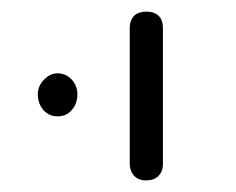

<svg xmlns="http://www.w3.org/2000/svg" viewBox="-20 -600 405 330"><path d="M231 -290Q222 -290 216 -293.5Q210 -297 206.5 -303.5Q203 -310 203 -319V-552Q203 -561 206.5 -567.5Q210 -574 216.5 -577Q223 -580 232 -580Q241 -580 247.5 -576.5Q254 -573 257 -567Q260 -561 260 -551V-318Q260 -309 256.5 -303Q253 -297 247 -293.5Q241 -290 231 -290ZM79 -400Q64 -400 54.5 -411Q45 -422 45 -438Q45 -452 55.5 -463Q66 -474 79 -474Q93 -474 103 -463.5Q113 -453 113 -438Q113 -422 103.5 -411Q94 -400 79 -400Z"/></svg>

Font: Fredoka Light Light
Style: Regular
Weight: 300
Version: Version 2.001